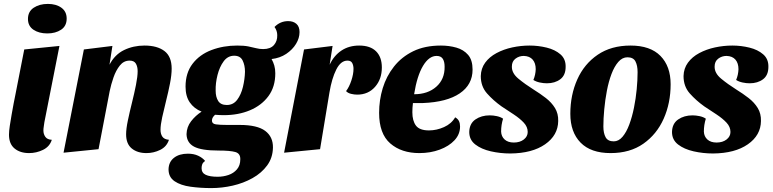

<svg xmlns="http://www.w3.org/2000/svg" viewBox="-20 -763 3952 982"><path d="M222 -592Q179 -592 151 -611Q123 -630 123 -666Q123 -704 152.5 -723.5Q182 -743 225 -743Q267 -743 294 -723.5Q321 -704 321 -668Q321 -630 292.5 -611Q264 -592 222 -592ZM129 20Q83 20 54.5 -3.5Q26 -27 26 -74Q26 -92 30 -119Q34 -146 39.5 -177Q45 -208 50 -235Q55 -262 59 -280L104 -510L284 -528L207 -138Q206 -129 204 -117Q202 -105 202 -96Q202 -77 212 -63Q222 -49 245 -48Q234 -13 200 3.5Q166 20 129 20Z M729 20Q683 20 654 -3.5Q625 -27 625 -76Q625 -104 634 -147Q643 -190 655 -238Q667 -286 675.5 -329Q684 -372 684 -399Q684 -422 675 -437.5Q666 -453 643 -453Q613 -453 593 -428Q573 -403 560.5 -367Q548 -331 541 -297L484 0L305 18L409 -510L555 -528L540 -432Q567 -484 614.5 -507Q662 -530 719 -530Q784 -530 821 -502Q858 -474 858 -412Q858 -380 849.5 -336.5Q841 -293 829.5 -247.5Q818 -202 809.5 -163Q801 -124 801 -99Q801 -78 810.5 -64Q820 -50 844 -48Q833 -13 799.5 3.5Q766 20 729 20Z M1061 199Q1005 199 954.5 192Q904 185 873 164Q842 143 842 103Q843 65 870 44Q897 23 941 23Q971 23 993.5 33.5Q1016 44 1029 60Q1018 68 1014.5 77Q1011 86 1011 97Q1011 121 1032 131Q1053 141 1093 141Q1122 141 1148.5 132Q1175 123 1192 103Q1209 83 1209 52Q1210 22 1183.5 14.5Q1157 7 1098 7Q1010 7 972.5 -13Q935 -33 934 -77Q935 -114 957.5 -143Q980 -172 1011 -192Q972 -208 950.5 -239.5Q929 -271 929 -320Q929 -390 965 -437Q1001 -484 1061.5 -507Q1122 -530 1193 -530Q1228 -530 1250.5 -525.5Q1273 -521 1290 -516.5Q1307 -512 1326 -512Q1363 -512 1381 -532.5Q1399 -553 1398 -583Q1398 -606 1384 -625Q1413 -655 1454 -655Q1480 -655 1496 -641Q1512 -627 1512 -599Q1512 -568 1494 -538.5Q1476 -509 1444 -487.5Q1412 -466 1369 -461Q1378 -445 1383 -427.5Q1388 -410 1388 -388Q1388 -319 1353 -271.5Q1318 -224 1258.5 -199Q1199 -174 1125 -174Q1115 -174 1103.5 -174.5Q1092 -175 1080 -176Q1073 -170 1068.5 -162.5Q1064 -155 1064 -146Q1064 -130 1084 -127Q1104 -124 1142 -124H1206Q1296 -124 1336.5 -93.5Q1377 -63 1376 -8Q1375 44 1346.5 83Q1318 122 1271.5 148Q1225 174 1170 186.5Q1115 199 1061 199ZM1140 -226Q1173 -226 1193 -252.5Q1213 -279 1222.5 -318.5Q1232 -358 1233 -396Q1233 -429 1221 -453.5Q1209 -478 1178 -478Q1145 -478 1124 -449.5Q1103 -421 1092.5 -379.5Q1082 -338 1083 -299Q1083 -267 1096 -246.5Q1109 -226 1140 -226Z M1433 18 1535 -510 1681 -528 1666 -432Q1688 -479 1726.5 -504.5Q1765 -530 1817 -530Q1874 -530 1903.5 -500.5Q1933 -471 1933 -418Q1933 -358 1898 -318.5Q1863 -279 1807 -279Q1792 -279 1775.5 -283Q1759 -287 1750 -297Q1766 -318 1777 -351Q1788 -384 1788 -411Q1788 -428 1781.5 -440.5Q1775 -453 1757 -453Q1723 -453 1700 -407.5Q1677 -362 1665 -290L1617 0Z M2125 20Q2033 20 1976 -29.5Q1919 -79 1919 -186Q1919 -251 1937.5 -312Q1956 -373 1995 -422.5Q2034 -472 2093.5 -501Q2153 -530 2235 -530Q2277 -530 2314 -519.5Q2351 -509 2374 -482.5Q2397 -456 2397 -407Q2397 -330 2331.5 -285.5Q2266 -241 2144 -236Q2131 -236 2117.5 -236Q2104 -236 2092 -236Q2089 -212 2089 -189Q2089 -145 2107.5 -120.5Q2126 -96 2174 -96Q2213 -96 2251 -113Q2289 -130 2308 -163Q2322 -155 2327.5 -143.5Q2333 -132 2333 -116Q2333 -76 2304.5 -45.5Q2276 -15 2228.5 2.5Q2181 20 2125 20ZM2098 -281Q2168 -281 2211.5 -319.5Q2255 -358 2254 -422Q2254 -448 2244.5 -462.5Q2235 -477 2213 -477Q2174 -477 2143.5 -426Q2113 -375 2098 -281Z M2590 22Q2539 22 2490.5 11Q2442 0 2411 -24Q2380 -48 2380 -88Q2381 -131 2411.5 -152Q2442 -173 2485 -173Q2502 -173 2521 -169Q2540 -165 2553 -156Q2543 -124 2543 -90Q2544 -65 2561 -49.5Q2578 -34 2608 -34Q2639 -34 2659 -49.5Q2679 -65 2679 -88Q2679 -114 2659 -135.5Q2639 -157 2608 -177.5Q2577 -198 2545 -219Q2503 -249 2471 -285Q2439 -321 2439 -374Q2440 -413 2461.5 -442.5Q2483 -472 2519.5 -491.5Q2556 -511 2600 -520.5Q2644 -530 2689 -530Q2733 -530 2776 -519.5Q2819 -509 2846.5 -485Q2874 -461 2873 -421Q2873 -378 2845.5 -357.5Q2818 -337 2777 -337Q2760 -337 2741 -341Q2722 -345 2708 -354Q2719 -380 2720 -409Q2720 -440 2704.5 -458Q2689 -476 2659 -477Q2635 -477 2616.5 -463Q2598 -449 2598 -423Q2597 -389 2631.5 -360.5Q2666 -332 2709 -305Q2743 -284 2772 -261.5Q2801 -239 2818.5 -210.5Q2836 -182 2835 -144Q2834 -71 2768 -25Q2702 21 2590 22Z M3103 20Q3002 20 2949.5 -33.5Q2897 -87 2897 -181Q2897 -277 2932.5 -356.5Q2968 -436 3037 -483Q3106 -530 3205 -530Q3306 -530 3358 -477Q3410 -424 3410 -332Q3410 -236 3374.5 -156Q3339 -76 3270.5 -28Q3202 20 3103 20ZM3119 -40Q3144 -40 3164 -63.5Q3184 -87 3198.5 -126Q3213 -165 3222.5 -212Q3232 -259 3236.5 -306.5Q3241 -354 3241 -394Q3241 -428 3230 -449Q3219 -470 3189 -470Q3163 -470 3142.5 -446.5Q3122 -423 3107.5 -384.5Q3093 -346 3084 -299Q3075 -252 3070.5 -204Q3066 -156 3066 -116Q3066 -82 3077.5 -61Q3089 -40 3119 -40Z M3627 22Q3576 22 3527.5 11Q3479 0 3448 -24Q3417 -48 3417 -88Q3418 -131 3448.5 -152Q3479 -173 3522 -173Q3539 -173 3558 -169Q3577 -165 3590 -156Q3580 -124 3580 -90Q3581 -65 3598 -49.5Q3615 -34 3645 -34Q3676 -34 3696 -49.5Q3716 -65 3716 -88Q3716 -114 3696 -135.5Q3676 -157 3645 -177.5Q3614 -198 3582 -219Q3540 -249 3508 -285Q3476 -321 3476 -374Q3477 -413 3498.5 -442.5Q3520 -472 3556.5 -491.5Q3593 -511 3637 -520.5Q3681 -530 3726 -530Q3770 -530 3813 -519.5Q3856 -509 3883.5 -485Q3911 -461 3910 -421Q3910 -378 3882.5 -357.5Q3855 -337 3814 -337Q3797 -337 3778 -341Q3759 -345 3745 -354Q3756 -380 3757 -409Q3757 -440 3741.5 -458Q3726 -476 3696 -477Q3672 -477 3653.5 -463Q3635 -449 3635 -423Q3634 -389 3668.5 -360.5Q3703 -332 3746 -305Q3780 -284 3809 -261.5Q3838 -239 3855.5 -210.5Q3873 -182 3872 -144Q3871 -71 3805 -25Q3739 21 3627 22Z"/></svg>

Font: Sansita Swashed
Style: Bold
Weight: 700
Designer: Pablo Cosgaya
Foundry: Omnibus-Type
Version: Version 1.003; ttfautohint (v1.8.3)